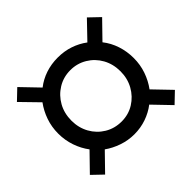

<svg xmlns="http://www.w3.org/2000/svg" viewBox="-135 -654 819 819"><g transform="rotate(-45 274.5 -244.5)"><path d="M65 20 18 -25 94 -103Q72 -132 59.5 -168.5Q47 -205 47 -245Q47 -285 59.5 -321Q72 -357 94 -387L18 -465L64 -509L139 -431Q167 -453 201.5 -464.5Q236 -476 275 -476Q314 -476 348 -464.5Q382 -453 410 -432L484 -509L531 -464L456 -387Q479 -358 491 -321.5Q503 -285 503 -245Q503 -205 490.5 -169Q478 -133 456 -103L531 -25L484 20L409 -58Q382 -37 347.5 -25Q313 -13 275 -13Q238 -13 203 -25Q168 -37 140 -57ZM275 -90Q317 -90 350.5 -111Q384 -132 403.5 -167Q423 -202 423 -245Q423 -289 403.5 -324Q384 -359 350 -379.5Q316 -400 275 -400Q233 -400 199 -379Q165 -358 145.5 -323Q126 -288 126 -244Q126 -201 145.5 -166Q165 -131 199 -110.5Q233 -90 275 -90Z"/></g></svg>

Font: Nunito Sans 10pt SemiCondensed SemiBold
Style: Italic
Weight: 600
Width: 4
Italic angle: -9°
Designer: Vernon Adams
Foundry: Vernon Adams
Version: Version 3.101;gftools[0.9.27]